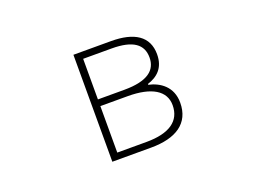

<svg xmlns="http://www.w3.org/2000/svg" viewBox="-86 -708 1171 889"><g transform="rotate(-20 500.0 -263.5)"><path d="M334 0H525C648 0 723 -48 723 -150C723 -229 667 -266 612 -278V-282C660 -297 699 -329 699 -397C699 -486 633 -527 519 -527H334ZM370 -294V-494H510C616 -494 661 -459 661 -395C661 -333 616 -294 500 -294ZM370 -32V-261H505C622 -261 686 -222 686 -151C686 -73 627 -32 514 -32Z"/></g></svg>

Font: Harano Aji Gothic ExtraLight
Style: Regular
Weight: 250
Foundry: Masamichi Hosoda
Version: HaranoAjiGothic-ExtraLight version 20230610;ttx 4.39.4